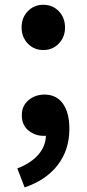

<svg xmlns="http://www.w3.org/2000/svg" viewBox="-20 -577 365 810"><path d="M162.6 -365.9Q123.4 -365.9 97.3 -393.2Q71.1 -420.6 71.1 -461.1Q71.1 -502.6 97.3 -529.7Q123.4 -556.8 162.6 -556.8Q202 -556.8 228.1 -529.7Q254.3 -502.6 254.3 -461.1Q254.3 -420.6 228.1 -393.2Q202 -365.9 162.6 -365.9ZM83.9 213.6 53 133.5Q111.4 111.2 142.9 74Q174.3 36.7 173.6 -7.4L168.7 -111.8L220.5 -25Q208.8 -14 194.4 -9Q179.9 -3.9 163.7 -3.9Q128 -3.9 100 -26.6Q72 -49.3 72 -90.9Q72 -130.4 100.1 -154.2Q128.2 -178 167.6 -178Q218.4 -178 245.6 -139.5Q272.7 -101 272.7 -33.1Q272.7 54.9 223.7 118.9Q174.7 182.9 83.9 213.6Z"/></svg>

Font: Shanggu Sans SC VF
Style: Regular
Weight: 250
Designer: GuiWonder
Version: Version 1.021